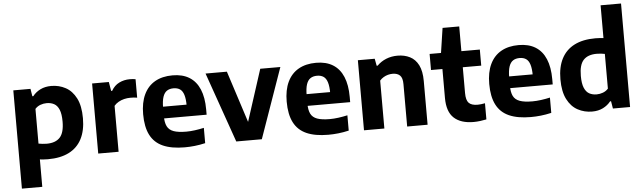

<svg xmlns="http://www.w3.org/2000/svg" viewBox="-57 -1041 5000 1493"><g transform="rotate(-5 2443.0 -294.0)"><path d="M59.5 220V-547H193.5L203 -488.5H210.5Q234 -519 270.8 -537.2Q307.5 -555.5 356 -555.5Q416.5 -555.5 467.5 -528Q518.5 -500.5 549.2 -440.8Q580 -381 580 -284Q580 -188.5 546.2 -123Q512.5 -57.5 446.2 -23.8Q380 10 282 10Q265.5 10 249.2 8.8Q233 7.5 218.5 6V220ZM282 -111Q351 -111 385.5 -148Q420 -185 420 -271.5Q420 -331.5 406 -365Q392 -398.5 367 -412Q342 -425.5 309 -425.5Q284.5 -425.5 260.2 -416.8Q236 -408 218.5 -388.5V-117.5Q232 -115 249 -113Q266 -111 282 -111Z M674.5 0V-547H805L817 -476.5H825Q848 -517 886 -535.8Q924 -554.5 969.5 -554.5Q982 -554.5 993.5 -553.5Q1005 -552.5 1014 -550.5V-406.5Q1001.5 -409 987.2 -409.8Q973 -410.5 960 -410.5Q936.5 -410.5 912.5 -404.8Q888.5 -399 868 -387.2Q847.5 -375.5 833.5 -358.5V0Z M1349.5 10.5Q1246.5 10.5 1180 -19Q1113.5 -48.5 1081.2 -111.5Q1049 -174.5 1049 -274Q1049 -364.5 1078.8 -427.5Q1108.5 -490.5 1165.2 -523Q1222 -555.5 1303 -555.5Q1380.5 -555.5 1433.5 -522.8Q1486.5 -490 1513.5 -426Q1540.5 -362 1540.5 -269V-227.5H1140V-319H1417.5L1392 -309.5Q1392 -363.5 1382 -395.5Q1372 -427.5 1351.8 -441Q1331.5 -454.5 1301.5 -454.5Q1271 -454.5 1250.2 -441Q1229.5 -427.5 1218.8 -395.8Q1208 -364 1208 -310V-246Q1208 -195.5 1222.8 -165.8Q1237.5 -136 1273.2 -123Q1309 -110 1372 -110Q1404 -110 1439.2 -114.8Q1474.5 -119.5 1510 -127.5V-8Q1466.5 2 1427.2 6.2Q1388 10.5 1349.5 10.5Z M1752 0 1560 -547H1726.5L1862.5 -126H1851L1987 -547H2144L1951.5 0Z M2470 10.5Q2367 10.5 2300.5 -19Q2234 -48.5 2201.8 -111.5Q2169.5 -174.5 2169.5 -274Q2169.5 -364.5 2199.2 -427.5Q2229 -490.5 2285.8 -523Q2342.5 -555.5 2423.5 -555.5Q2501 -555.5 2554 -522.8Q2607 -490 2634 -426Q2661 -362 2661 -269V-227.5H2260.5V-319H2538L2512.5 -309.5Q2512.5 -363.5 2502.5 -395.5Q2492.5 -427.5 2472.2 -441Q2452 -454.5 2422 -454.5Q2391.5 -454.5 2370.8 -441Q2350 -427.5 2339.2 -395.8Q2328.5 -364 2328.5 -310V-246Q2328.5 -195.5 2343.2 -165.8Q2358 -136 2393.8 -123Q2429.5 -110 2492.5 -110Q2524.5 -110 2559.8 -114.8Q2595 -119.5 2630.5 -127.5V-8Q2587 2 2547.8 6.2Q2508.5 10.5 2470 10.5Z M2749 0V-547H2880.5L2891 -491.5H2898.5Q2929 -522.5 2970 -539Q3011 -555.5 3059 -555.5Q3113 -555.5 3155.2 -534.2Q3197.5 -513 3221.5 -465.8Q3245.5 -418.5 3245.5 -341V0H3086V-331Q3086 -380.5 3065.5 -399.5Q3045 -418.5 3009 -418.5Q2991 -418.5 2972.8 -413.8Q2954.5 -409 2937.8 -399Q2921 -389 2908 -374V0Z M3603.5 10Q3504.5 10 3451.2 -39.2Q3398 -88.5 3398 -195.5V-547L3427 -740H3557V-220.5Q3557 -164 3578.2 -142.5Q3599.5 -121 3647 -121Q3660 -121 3673.8 -122.8Q3687.5 -124.5 3704.5 -127.5V-1.5Q3683 3 3656.2 6.5Q3629.5 10 3603.5 10ZM3309 -421.5V-547H3701V-421.5Z M4051 10.5Q3948 10.5 3881.5 -19Q3815 -48.5 3782.8 -111.5Q3750.5 -174.5 3750.5 -274Q3750.5 -364.5 3780.2 -427.5Q3810 -490.5 3866.8 -523Q3923.5 -555.5 4004.5 -555.5Q4082 -555.5 4135 -522.8Q4188 -490 4215 -426Q4242 -362 4242 -269V-227.5H3841.5V-319H4119L4093.5 -309.5Q4093.5 -363.5 4083.5 -395.5Q4073.5 -427.5 4053.2 -441Q4033 -454.5 4003 -454.5Q3972.5 -454.5 3951.8 -441Q3931 -427.5 3920.2 -395.8Q3909.5 -364 3909.5 -310V-246Q3909.5 -195.5 3924.2 -165.8Q3939 -136 3974.8 -123Q4010.5 -110 4073.5 -110Q4105.5 -110 4140.8 -114.8Q4176 -119.5 4211.5 -127.5V-8Q4168 2 4128.8 6.2Q4089.5 10.5 4051 10.5Z M4529.5 9.5Q4469 9.5 4417.8 -18Q4366.5 -45.5 4335.8 -105.5Q4305 -165.5 4305 -262Q4305 -357.5 4339 -423Q4373 -488.5 4439.2 -522.2Q4505.5 -556 4603.5 -556Q4620 -556 4636.2 -554.8Q4652.5 -553.5 4666.5 -552V-808H4826V0H4692L4682.5 -57.5H4675Q4651.5 -27.5 4614.8 -9Q4578 9.5 4529.5 9.5ZM4576.5 -120.5Q4601 -120.5 4625.2 -129.5Q4649.5 -138.5 4666.5 -157.5V-428.5Q4653.5 -431.5 4636.5 -433.2Q4619.5 -435 4603 -435Q4534.5 -435 4500 -398.2Q4465.5 -361.5 4465.5 -274.5Q4465.5 -215 4479.5 -181.5Q4493.5 -148 4518.2 -134.2Q4543 -120.5 4576.5 -120.5Z"/></g></svg>

Font: Encode Sans Condensed Thin
Style: Bold
Weight: 700
Version: Version 3.002